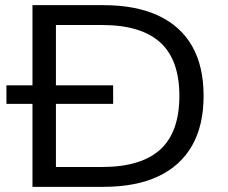

<svg xmlns="http://www.w3.org/2000/svg" viewBox="-20 -725 885 745"><path d="M106 0V-705H381Q507 -705 594 -664.5Q681 -624 725.5 -546Q770 -468 770 -353Q770 -238 725 -159.5Q680 -81 593.5 -40.5Q507 0 381 0ZM197 -77H375Q527 -77 601.5 -144.5Q676 -212 676 -353Q676 -493 601.5 -560.5Q527 -628 375 -628H197ZM5 -322V-394H419V-322Z"/></svg>

Font: Nunito Sans 10pt SemiExpanded
Style: Regular
Weight: 400
Width: 6
Designer: Vernon Adams
Foundry: Vernon Adams
Version: Version 3.101;gftools[0.9.27]